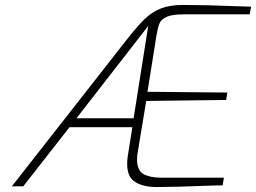

<svg xmlns="http://www.w3.org/2000/svg" viewBox="-20 -753 1035 776"><path d="M494 -90Q494 -108 496 -119L515 -239H261L74 0H28L487 -586Q532 -644 562.5 -674Q593 -704 629.5 -718.5Q666 -733 719 -733Q811 -733 933 -728L995 -726L989 -695H723Q676 -695 653.5 -685Q631 -675 624 -657Q617 -639 611 -603L608 -582L576 -382L899 -379L894 -349L571 -345L536 -134Q534 -124 534 -108Q534 -64 560 -49.5Q586 -35 629 -35H885L880 -4L838 -3Q682 3 613 3Q560 3 527 -17Q494 -37 494 -90ZM520 -275 579 -648 289 -275Z"/></svg>

Font: Exo ExtraLight
Style: Italic
Weight: 275
Italic angle: -9°
Designer: Natanael Gama
Foundry: Natanael Gama
Version: Version 1.500; ttfautohint (v1.6)